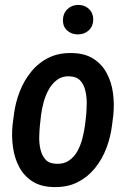

<svg xmlns="http://www.w3.org/2000/svg" viewBox="-20 -755 524 785"><path d="M31.2 -242.7 36.6 -284.7Q42.5 -333.5 60.1 -379.2Q77.6 -424.8 107.2 -461.4Q136.7 -498 178.5 -518.8Q220.2 -539.6 274.9 -538.1Q327.6 -537.1 362.3 -514.6Q397 -492.2 416.5 -455.6Q436 -418.9 441.9 -374.8Q447.8 -330.6 443.4 -285.2L438 -242.7Q432.1 -194.3 414.6 -148.4Q397 -102.5 367.4 -66.4Q337.9 -30.3 296.1 -9.5Q254.4 11.2 199.7 9.8Q146.5 8.8 112.1 -13.7Q77.6 -36.1 58.3 -72.5Q39.1 -108.9 33 -153.3Q26.9 -197.8 31.2 -242.7ZM147.9 -285.2 143.1 -241.7Q141.1 -222.2 140.4 -196Q139.6 -169.9 145.3 -144.8Q150.9 -119.6 165.8 -103Q180.7 -86.4 208.5 -85.4Q240.2 -83.5 262 -98.4Q283.7 -113.3 296.9 -137.7Q310.1 -162.1 317.1 -189.9Q324.2 -217.8 327.6 -243.2L332.5 -285.6Q334 -305.2 334.5 -331.5Q335 -357.9 329.3 -382.8Q323.7 -407.7 309.1 -424.6Q294.4 -441.4 266.1 -442.9Q235.8 -444.8 214.6 -429.4Q193.4 -414.1 179.7 -389.6Q166 -365.2 158.4 -337.2Q150.9 -309.1 147.9 -285.2ZM237.3 -671.9Q237.3 -699.2 254.9 -716.8Q272.5 -734.4 298.8 -734.9Q325.2 -735.4 343 -719Q360.8 -702.6 361.3 -676.3Q361.3 -648.9 343.8 -631.8Q326.2 -614.7 299.3 -614.3Q273.4 -613.8 255.4 -629.6Q237.3 -645.5 237.3 -671.9Z"/></svg>

Font: Roboto Condensed Medium
Style: Italic
Weight: 500
Italic angle: -12°
Designer: Christian Robertson
Foundry: Google
Version: Version 3.0; 2020